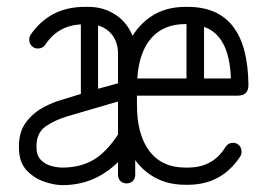

<svg xmlns="http://www.w3.org/2000/svg" viewBox="-20 -533 777 558"><path d="M373 -25Q373 -14 366 -7Q359 0 348 0Q337 0 330 -7Q323 -14 323 -25V-62Q255 5 162 5H161Q138 5 108.5 -5Q79 -15 57 -38.5Q35 -62 35 -105V-108Q35 -149 54.5 -176Q74 -203 103.5 -219.5Q133 -236 163 -244L215 -260V-462Q148 -459 111 -402Q103 -392 90 -392Q79 -392 72 -399.5Q65 -407 65 -417Q65 -426 69 -432Q125 -513 226 -513H237Q275 -513 306 -496Q337 -479 355 -449.5Q373 -420 373 -382ZM323 -377Q323 -408 307.5 -429.5Q292 -451 265 -459V-275L323 -291ZM161 -46H162Q212 -46 250 -67.5Q288 -89 323 -142V-238L176 -195Q139 -184 112.5 -165.5Q86 -147 86 -108V-105Q86 -81 99 -68Q112 -55 129.5 -50.5Q147 -46 161 -46ZM678 -78Q624 4 526 4H518Q460 4 417 -25Q374 -54 350.5 -106.5Q327 -159 327 -229V-280Q327 -350 351 -402.5Q375 -455 417.5 -484Q460 -513 518 -513H526Q700 -513 702 -286Q702 -255 671 -255H378V-229Q378 -141 414.5 -93.5Q451 -46 518 -46H526Q600 -46 636 -107Q644 -118 657 -118Q668 -118 675 -110.5Q682 -103 682 -92Q682 -84 678 -78ZM518 -463Q456 -463 420 -422.5Q384 -382 379 -305H522V-463ZM651 -305Q647 -429 573 -455V-305Z"/></svg>

Font: Libertine Sup
Style: Regular
Weight: 400
Designer: Bastien Sozeau
Foundry: NBR — Bastien Sozeau
Version: Version 2.003; ttfautohint (v1.8.4.7-5d5b);gftools[0.9.33]